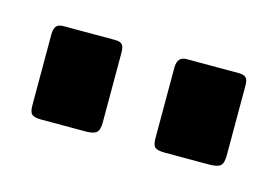

<svg xmlns="http://www.w3.org/2000/svg" viewBox="-34 -797 319 220"><g transform="rotate(15 125.0 -687.0)"><path d="M93 -647Q93 -638 89.5 -635Q86 -632 77 -632H24Q16 -632 13 -634.5Q10 -637 10 -645V-729Q10 -736 12.5 -739Q15 -742 21 -742H82Q88 -742 90.5 -739.5Q93 -737 93 -730ZM240 -647Q240 -638 236.5 -635Q233 -632 223 -632H171Q162 -632 159 -634.5Q156 -637 156 -645V-729Q156 -742 167 -742H229Q235 -742 237.5 -739.5Q240 -737 240 -730Z"/></g></svg>

Font: Libre Franklin
Style: Regular
Weight: 400
Designer: Pablo Impallari, Rodrigo Fuenzalida
Foundry: Impallari Type
Version: Version 1.002; ttfautohint (v1.5)